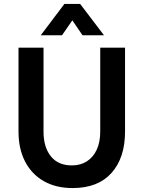

<svg xmlns="http://www.w3.org/2000/svg" viewBox="-20 -943 729 975"><path d="M349 12Q264 12 202.5 -23Q141 -58 107.5 -122.5Q74 -187 74 -275V-701H201V-275Q201 -196 238 -149.5Q275 -103 345 -103Q389 -103 421.5 -124Q454 -145 471.5 -183.5Q489 -222 489 -275V-701H615V-275Q615 -142 546.5 -65Q478 12 349 12ZM187 -764 307 -923H387L508 -764H399L315 -887H380L295 -764Z"/></svg>

Font: Inclusive Sans SemiBold
Style: Regular
Weight: 600
Designer: Olivia King
Foundry: Olivia King
Version: Version 2.004